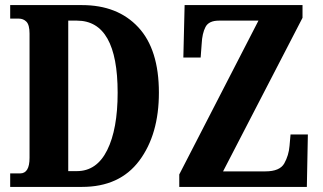

<svg xmlns="http://www.w3.org/2000/svg" viewBox="-20 -734 1267 754"><path d="M20 0H302Q450 0 527 -103Q604 -206 604 -370Q604 -540 523 -627Q442 -714 302 -714H20V-661H53Q72 -661 84 -648.5Q96 -636 96 -602V-114Q96 -53 59 -53H20ZM248 -62V-653H282Q442 -653 442 -370Q442 -227 401 -144.5Q360 -62 282 -62ZM684 0H1185L1189 -206H1121L1117 -161Q1114 -124 1096.5 -92.5Q1079 -61 1022 -61H856L1168 -664V-714H705L700 -508H768L772 -562Q774 -603 787 -628Q800 -653 840 -653H995L684 -49Z"/></svg>

Font: Noto Serif ExtraCondensed Extra
Style: Regular
Weight: 800
Width: 3
Designer: Monotype Design Team
Foundry: Monotype Imaging Inc.
Version: Version 1.002